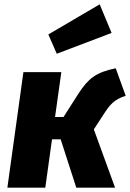

<svg xmlns="http://www.w3.org/2000/svg" viewBox="-20 -866 600 886"><path d="M440 -846 203 -707 242 -618 495 -714ZM514 -551C421 -532 387 -502 344 -437L273 -326H234L263 -533H88L14 0H189L220 -223H260L332 0H511L413 -269L456 -335C486 -382 506 -407 560 -424Z"/></svg>

Font: Fira Sans ExtraBold
Style: Italic
Weight: 800
Italic angle: -8°
Designer: bBox Type GmbH & Carrois Corporate GbR & Edenspiekermann AG
Foundry: bBox Type GmbH & Carrois Corporate GbR & Edenspiekermann AG
Version: Version 4.301;PS 004.301;hotconv 1.0.88;makeotf.lib2.5.64775